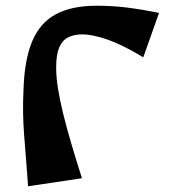

<svg xmlns="http://www.w3.org/2000/svg" viewBox="-20 -641 615 670"><path d="M78 9Q74 -46 70.5 -90Q67 -134 64 -172.5Q61 -211 60.5 -248.5Q60 -286 62 -327Q65 -431 92 -496Q119 -561 174.5 -591Q230 -621 317 -621Q373 -621 424.5 -614.5Q476 -608 535 -596L480 -441Q407 -485 355 -503Q303 -521 267 -521Q238 -521 217.5 -510.5Q197 -500 186.5 -475Q176 -450 176 -406Q176 -371 182.5 -331Q189 -291 200.5 -244Q212 -197 228.5 -141Q245 -85 266 -19Z"/></svg>

Font: Marhey Medium
Style: Regular
Weight: 500
Designer: Nur Syamsi & Bustanul Arifin
Foundry: Namelatype
Version: Version 1.000